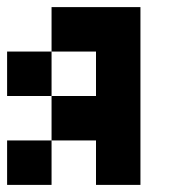

<svg xmlns="http://www.w3.org/2000/svg" viewBox="-20 -520 540 540"><path d="M250 -125H125V-250H0V-375H125V-250H250V-375H125V-500H375V0H250ZM125 -125V0H0V-125Z"/></svg>

Font: Tiny5
Style: Regular
Weight: 400
Designer: Stefan Schmidt
Foundry: Made with Bits'n'Picas by Kreative Software
Version: Version 1.002; ttfautohint (v1.8.4.7-5d5b)